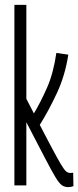

<svg xmlns="http://www.w3.org/2000/svg" viewBox="-20 -760 321 787"><path d="M260 7Q245 7 234 -0.5Q223 -8 208 -32.5Q193 -57 166 -109L88 -259V0H39V-740H88V-355L119 -295Q147 -342 173 -401Q199 -460 211 -543L260 -536Q247 -451 213.5 -379Q180 -307 143 -248L186 -166Q214 -113 228.5 -88.5Q243 -64 251 -57.5Q259 -51 268 -51Q271 -51 274 -51.5Q277 -52 280 -52L281 3Q271 7 260 7Z"/></svg>

Font: Georama Extra Condensed Light
Style: Regular
Weight: 300
Width: 2
Designer: Jean-Baptiste Levee
Foundry: Production Type
Version: Version 1.000